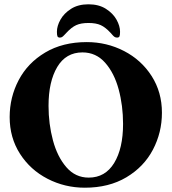

<svg xmlns="http://www.w3.org/2000/svg" viewBox="-20 -860 799 894"><path d="M25 -315Q25 -407 67 -487Q109 -567 190.5 -615.5Q272 -664 384 -664Q477 -664 557.5 -622.5Q638 -581 686 -506Q734 -431 734 -335Q734 -243 692 -163Q650 -83 568.5 -34.5Q487 14 375 14Q282 14 201.5 -27.5Q121 -69 73 -144Q25 -219 25 -315ZM553 -283Q553 -368 532.5 -444Q512 -520 469.5 -568Q427 -616 364 -616Q287 -616 246.5 -548Q206 -480 206 -367Q206 -283 226.5 -206.5Q247 -130 289 -81.5Q331 -33 393 -33Q470 -33 511.5 -101Q553 -169 553 -283ZM539 -712Q539 -697 536.5 -691Q534 -685 525 -685Q518 -685 513 -688.5Q508 -692 503 -698Q498 -704 495 -707Q471 -733 449 -743Q427 -753 392 -753Q357 -753 335 -743Q313 -733 289 -707Q286 -704 280 -697.5Q274 -691 269.5 -688Q265 -685 259 -685Q250 -685 247.5 -691Q245 -697 245 -712Q245 -739 261.5 -768.5Q278 -798 311 -819Q344 -840 392 -840Q440 -840 473 -819Q506 -798 522.5 -768.5Q539 -739 539 -712Z"/></svg>

Font: EB Garamond ExtraBold
Style: Regular
Weight: 800
Designer: Georg Duffner and Octavio Pardo
Foundry: Georg Duffner
Version: Version 1.000